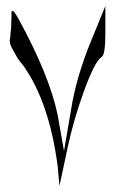

<svg xmlns="http://www.w3.org/2000/svg" viewBox="-20 -618 381 636"><path d="M40 -558Q144 -368 171 -237L192 -118L215 -252Q232 -363 284 -488L329 -598V-508Q329 -434 316 -429Q294 -414 259 -318.5Q224 -223 204 -129L177 -2L171 -68Q143 -280 57 -401Q42 -419 37 -427.5Q32 -436 27 -445.5Q22 -455 20 -458Q18 -461 15 -469Q10 -480 14 -495L15 -510Q17 -521 17 -531Q17 -541 17.5 -548Q18 -555 18 -561Q18 -567 18 -574.5Q18 -582 22 -582Q26 -582 40 -558Z"/></svg>

Font: AMoshref-Naskh
Style: Naskh
Weight: 500
Version: Version 0.001